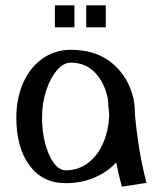

<svg xmlns="http://www.w3.org/2000/svg" viewBox="-20 -690 609 717"><path d="M388 -260Q386 -207 367 -160Q348 -113 311.5 -83.5Q275 -54 225 -54Q202 -54 182 -80Q162 -106 149.5 -151.5Q137 -197 137 -251Q137 -305 152.5 -352Q168 -399 192.5 -427.5Q217 -456 244 -456Q300 -456 336 -417.5Q372 -379 383 -319Q384 -297 388 -260ZM435 7 527 -7Q496 -127 484 -262Q484 -290 480 -313Q479 -316 479 -323H478Q460 -402 400 -453Q340 -504 244 -504Q185 -504 138.5 -471Q92 -438 66.5 -380.5Q41 -323 41 -251Q41 -139 90 -72.5Q139 -6 225 -6Q284 -6 332 -26.5Q380 -47 414 -83Q423 -37 435 7ZM185 -588H258V-670H185ZM302 -588H375V-670H302Z"/></svg>

Font: LXGW Marker Gothic
Style: Regular
Weight: 400
Version: Version 1.001